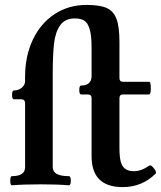

<svg xmlns="http://www.w3.org/2000/svg" viewBox="-20 -746 651 777"><path d="M350.6 -113.8V-349.1Q350.6 -363.8 335.4 -363.8H308.6Q300.8 -363.8 300.8 -381.8Q300.8 -399.9 308.6 -399.9Q329.1 -399.9 339.8 -409.7Q350.6 -419.4 350.6 -437.5V-554.2Q350.6 -603.5 342.5 -629.2Q334.5 -654.8 320.1 -663.1Q305.7 -671.4 282.7 -671.4Q242.7 -671.4 223.1 -643.1Q203.6 -614.7 198.5 -568.4Q193.4 -522 193.4 -443.4V-69.8Q193.4 -51.3 209.5 -42.2Q225.6 -33.2 258.3 -33.2Q266.6 -33.2 266.6 -14.6Q266.6 3.9 258.3 3.9Q216.8 0 144.5 0Q72.3 0 28.3 3.9Q21.5 3.9 21.5 -14.6Q21.5 -33.2 28.3 -33.2Q55.2 -33.2 68.4 -42.2Q81.5 -51.3 81.5 -69.8V-327.1Q81.5 -344.2 66.4 -344.2H36.6Q28.8 -344.2 28.8 -362.3Q28.8 -379.9 36.6 -379.9Q54.7 -379.9 68.1 -391.1Q81.5 -402.3 81.5 -417V-435.1Q81.5 -519 112.8 -585.2Q144 -651.4 200.7 -688.7Q257.3 -726.1 330.6 -726.1Q383.3 -726.1 411.1 -713.9Q439 -701.7 451.2 -669.9Q463.4 -638.2 463.4 -577.1V-430.2Q463.4 -415 478.5 -415H583.5Q590.3 -415 590.3 -389.6Q590.3 -363.8 583.5 -363.8H478.5Q463.4 -363.8 463.4 -349.1V-146Q463.4 -112.8 468.3 -93Q473.1 -73.2 486.1 -63.2Q499 -53.2 522.5 -53.2Q552.2 -53.2 584.5 -76.2Q587.4 -78.1 592.3 -75.2Q597.2 -72.3 603.5 -64Q608.9 -57.1 610.6 -51.5Q612.3 -45.9 610.4 -43.9Q555.2 11.2 476.6 11.2Q350.6 11.2 350.6 -113.8Z"/></svg>

Font: JuniusX
Style: Bold
Weight: 700
Designer: Peter S. Baker
Foundry: Briery Creek Software
Version: Version 1.004